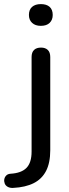

<svg xmlns="http://www.w3.org/2000/svg" viewBox="-77 -726 338 936"><path d="M-12 190Q-28 191 -39 185Q-50 179 -54 168.5Q-58 158 -56 147.5Q-54 137 -46.5 129.5Q-39 122 -26 121Q27 118 52 92.5Q77 67 77 13V-448Q77 -471 89 -482.5Q101 -494 123 -494Q144 -494 156 -482.5Q168 -471 168 -448V6Q168 68 147.5 107.5Q127 147 87 167Q47 187 -12 190ZM122 -600Q95 -600 79.5 -614.5Q64 -629 64 -653Q64 -679 79.5 -692.5Q95 -706 122 -706Q150 -706 165 -692.5Q180 -679 180 -653Q180 -629 165 -614.5Q150 -600 122 -600Z"/></svg>

Font: Nunito Medium
Style: Regular
Weight: 500
Designer: Vernon Adams
Foundry: Vernon Adams
Version: Version 3.602